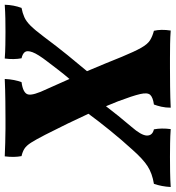

<svg xmlns="http://www.w3.org/2000/svg" viewBox="-16 -732 722 789"><g transform="rotate(-90 344.5 -338.0)"><path d="M-30 3Q-28 -34 -17 -66Q26 -73 55.5 -92Q85 -111 123 -154Q164 -199 202.5 -246.5Q241 -294 271 -335Q232 -420 185 -512Q165 -551 152.5 -570.5Q140 -590 127.5 -598Q115 -606 97 -610Q91 -640 96 -679Q122 -678 152 -677Q182 -676 208.5 -676Q235 -676 250 -676Q277 -676 323 -676.5Q369 -677 414 -679Q413 -658 409.5 -640.5Q406 -623 401 -610Q356 -604 350.5 -583.5Q345 -563 373 -505Q383 -482 393.5 -459Q404 -436 414 -413Q433 -435 451 -458.5Q469 -482 485 -503Q516 -543 524 -565Q532 -587 524.5 -596.5Q517 -606 499 -610Q493 -641 498 -679Q523 -677 554.5 -676.5Q586 -676 607 -676Q634 -676 661.5 -676.5Q689 -677 719 -679Q718 -642 706 -610Q685 -606 668 -598.5Q651 -591 633 -573Q615 -555 588 -519Q547 -464 512.5 -421.5Q478 -379 446 -341Q463 -301 478 -264.5Q493 -228 505 -198Q527 -145 542 -118.5Q557 -92 573 -82Q589 -72 612 -66Q619 -37 613 3Q587 1 557 0.5Q527 0 500.5 0Q474 0 459 0Q431 0 384 0.5Q337 1 296 3Q296 -18 300 -35.5Q304 -53 309 -66Q338 -70 348.5 -81Q359 -92 352 -122.5Q345 -153 322 -214Q313 -237 302 -263Q283 -238 262 -212Q241 -186 218 -159Q182 -118 181.5 -95Q181 -72 207 -66Q213 -35 208 3Q181 1 149 0.5Q117 0 94 0Q66 0 33.5 0.5Q1 1 -30 3Z"/></g></svg>

Font: Vollkorn ExtraBold
Style: Italic
Weight: 800
Italic angle: -11°
Designer: Friedrich Althausen
Foundry: Friedrich Althausen
Version: Version 5.000; ttfautohint (v1.8.3)